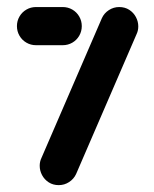

<svg xmlns="http://www.w3.org/2000/svg" viewBox="-20 -539 447 559"><path d="M95.6 -56.3Q95.6 -68.5 100.4 -78.5L276.7 -486.3Q283.3 -500.7 297 -509.6Q310.7 -518.5 327 -518.5Q343.7 -518.5 356.3 -510.4Q368.9 -502.2 375.7 -489.3Q382.6 -476.3 382.6 -462.2Q382.6 -450 377.8 -440L201.5 -32.2Q194.8 -17.8 181.1 -8.9Q167.4 0 151.1 0Q134.4 0 121.9 -8.1Q109.3 -16.3 102.4 -29.3Q95.6 -42.2 95.6 -56.3ZM218.1 -463Q218.1 -447.8 210.7 -435Q203.3 -422.2 190.6 -414.8Q177.8 -407.4 162.6 -407.4H84.8Q69.6 -407.4 56.9 -414.8Q44.1 -422.2 36.7 -435Q29.3 -447.8 29.3 -463Q29.3 -478.1 36.7 -490.9Q44.1 -503.7 56.9 -511.1Q69.6 -518.5 84.8 -518.5H162.6Q177.8 -518.5 190.6 -511.1Q203.3 -503.7 210.7 -490.9Q218.1 -478.1 218.1 -463Z"/></svg>

Font: 26F Galaxy Hebrew Black
Style: Regular
Weight: 900
Designer: C₂₉H₂₅N₃O₅
Version: Version 1.000